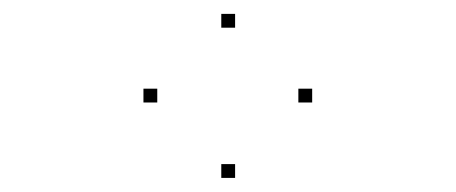

<svg xmlns="http://www.w3.org/2000/svg" viewBox="-20 -473 660 278"><path d="M432 -324.6V-344.6H412V-324.6ZM320.4 -432.9V-452.9H300.4V-432.9ZM207.7 -324.6V-344.6H187.7V-324.6ZM320.4 -215.4V-235.4H300.4V-215.4Z"/></svg>

Font: Monaspace Argon Dots Var
Style: Regular
Weight: 400
Designer: Riley Cran and the Lettermatic Team
Version: Version 1.100 (Monaspace Argon Dots)